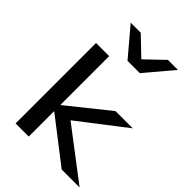

<svg xmlns="http://www.w3.org/2000/svg" viewBox="-267 -1068 1190 1190"><g transform="rotate(45 328.5 -473.0)"><path d="M96 0V-705H211V-279H214L480 -492H631L295 -233L296 -275L657 0H500L214 -221H211V0ZM312 -765 159 -946H247L366 -832L485 -946H573L420 -765Z"/></g></svg>

Font: Nunito Sans 10pt Expanded SemiBold
Style: Regular
Weight: 600
Width: 7
Designer: Vernon Adams
Foundry: Vernon Adams
Version: Version 3.101;gftools[0.9.27]